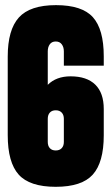

<svg xmlns="http://www.w3.org/2000/svg" viewBox="-20 -720 430 740"><path d="M9.8 -502Q9.8 -605 52.7 -652.6Q95.7 -700.2 195.8 -700.2Q296.4 -700.2 338.1 -653.6Q379.9 -606.9 379.9 -502.9V-466.8H226.1V-522Q226.1 -538.6 218 -549.3Q210 -560.1 194.8 -560.1Q179.7 -560.1 171.9 -549.3Q164.1 -538.6 164.1 -522V-393.1Q196.8 -425.8 252 -425.8Q314.5 -425.8 347.2 -393.8Q379.9 -361.8 379.9 -299.8V-198.2Q379.9 -94.2 337.6 -47.1Q295.4 0 194.8 0Q94.2 0 52 -47.1Q9.8 -94.2 9.8 -199.2ZM164.1 -172.9Q164.1 -157.7 172.1 -148.9Q180.2 -140.1 194.8 -140.1Q209.5 -140.1 217.8 -148.9Q226.1 -157.7 226.1 -172.9V-262.2Q226.1 -277.3 217.8 -286.1Q209.5 -294.9 194.8 -294.9Q180.2 -294.9 172.1 -286.1Q164.1 -277.3 164.1 -262.2Z"/></svg>

Font: Quaderni
Style: Regular
Weight: 400
Designer: Romain Laurent, Daphné Lejeune, Alexandre D’Hubert
Foundry: ESAD Valence
Version: Version 1.000;FEAKit 1.0